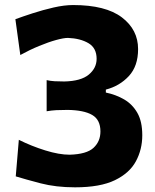

<svg xmlns="http://www.w3.org/2000/svg" viewBox="-20 -748 630 780"><path d="M285 13Q207.5 13 145.2 -3.2Q83 -19.5 44 -31.5L56.5 -180Q107.5 -154.5 163.8 -137Q220 -119.5 263 -119.5Q332 -121.5 360 -147.5Q388 -173.5 388 -214Q388 -261.5 354.5 -281Q321 -300.5 255 -301.5Q229 -301.5 209.2 -300.5Q189.5 -299.5 169.5 -296V-422.5Q185 -419 201.8 -418Q218.5 -417 241.5 -417Q309 -418.5 340.8 -445Q372.5 -471.5 372.5 -509Q372.5 -553 339.5 -572.5Q306.5 -592 256 -594Q239 -594 208 -585.5Q177 -577 138.8 -561.2Q100.5 -545.5 62.5 -524.5L42.5 -670Q71 -680.5 112.5 -694Q154 -707.5 197.5 -717.5Q241 -727.5 277 -727.5Q409 -727.5 475 -677.5Q541 -627.5 541 -548.5Q541 -479.5 503.5 -439Q466 -398.5 410 -384V-372Q451 -363.5 484.5 -344Q518 -324.5 538 -289.5Q558 -254.5 558 -198.5Q558 -141 532.2 -93Q506.5 -45 446.8 -16Q387 13 285 13Z"/></svg>

Font: Commissioner Flair
Style: Bold
Weight: 700
Designer: Kostas Bartsokas
Foundry: Kostas Bartsokas
Version: Version 1.000; ttfautohint (v1.8.3)